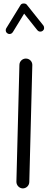

<svg xmlns="http://www.w3.org/2000/svg" viewBox="-20 -1034 272 1091"><path d="M109.4 36.6C129.4 36.6 146 20.5 146.5 0.5L163.6 -664.1V-665.5C163.6 -684.6 147.9 -700.7 127.9 -701.2H126.5C107.4 -701.2 90.8 -685.5 90.3 -665.5L73.2 -1C73.2 19 89.4 36.1 109.4 36.6ZM22.5 -844.2C25.9 -841.8 29.8 -840.8 33.7 -840.8C37.1 -840.8 46.4 -841.3 52.7 -851.1L117.2 -956.5L191.9 -862.8C199.2 -853.5 208 -854.5 210 -854.5C214.8 -854.5 219.2 -856 222.7 -858.9C231.9 -866.2 230.5 -874.5 230.5 -876.5C230.5 -881.3 229 -885.7 226.1 -889.6L132.3 -1007.3C128.9 -1011.7 123 -1014.2 114.7 -1014.2C106.4 -1014.2 100.1 -1011.2 96.7 -1005.4L15.6 -873.5C13.7 -870.1 12.7 -866.7 12.7 -862.8C12.7 -859.4 12.7 -850.1 22.5 -844.2Z"/></svg>

Font: Mikhak
Style: Regular
Weight: 400
Designer: Amin Abedi
Version: Version 3.2